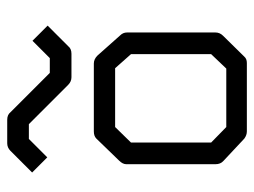

<svg xmlns="http://www.w3.org/2000/svg" viewBox="-106 -651 704 532"><g transform="rotate(-90 246.0 -385.0)"><path d="M55 -627 34 -648 94 -708Q103 -717 115 -717H180Q194 -717 201 -708L310 -599H351L399 -647L420 -626L441 -605L384 -548Q377 -539 363 -539H298Q286 -539 277 -548L168 -657H127L76 -606ZM117 -374V-152L160 -110H322L362 -152V-374L323 -418H160ZM67 -407 128 -470Q135 -477 148 -477H336Q348 -477 358 -467L414 -404Q422 -396 422 -385V-140Q422 -128 413 -119L355 -60Q349 -53 337.5 -53H334H148Q137.5 -53 128 -60L66 -118Q57 -126 57 -140V-387Q57 -397 67 -407Z"/></g></svg>

Font: IBM 3270 Semi-Condensed
Style: Condensed
Weight: 400
Monospace: yes
Version: Version 2.3.1